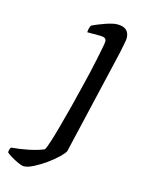

<svg xmlns="http://www.w3.org/2000/svg" viewBox="-244 -566 631 833"><g transform="rotate(15 71.5 -150.0)"><path d="M-55 200Q-64 200 -80.5 192.5Q-97 185 -113 175.5Q-129 166 -136 159Q-135 143 -129 136Q-92 133 -52.5 125Q-13 117 15 105Q21 96 31 64.5Q41 33 53 -11Q65 -55 78 -105Q91 -155 102 -202Q109 -230 117 -264Q125 -298 131.5 -330Q138 -362 142.5 -384.5Q147 -407 147 -414Q147 -425 139.5 -429Q132 -433 118 -433H61Q61 -442 63.5 -451Q66 -460 69 -465Q94 -477 127 -488.5Q160 -500 179 -500Q233 -500 233 -451Q233 -446 229.5 -428Q226 -410 221 -385L111 87Q107 97 87.5 116Q68 135 41.5 154Q15 173 -11.5 186.5Q-38 200 -55 200Z"/></g></svg>

Font: Texturina
Style: Italic
Weight: 400
Italic angle: -11°
Designer: Guillermo Torres Carreño
Foundry: Omnibus-Type
Version: Version 1.002; ttfautohint (v1.8.3)